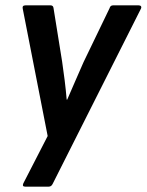

<svg xmlns="http://www.w3.org/2000/svg" viewBox="-20 -512 548 717"><path d="M74 185Q62 185 67 173L158 -4L65 -479Q62 -492 75 -492H169Q179 -492 180 -481L212 -282Q217 -248 221.5 -212Q226 -176 229 -140H231Q247 -176 262 -211.5Q277 -247 292 -280L389 -481Q392 -492 402 -492H498Q504 -492 506.5 -488.5Q509 -485 506 -479L177 174Q172 185 162 185Z"/></svg>

Font: Sofia Sans Semi Condensed
Style: Bold Italic
Weight: 700
Italic angle: -9°
Version: Version 4.100